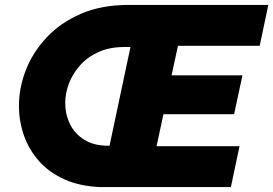

<svg xmlns="http://www.w3.org/2000/svg" viewBox="-20 -760 1110 780"><path d="M1070 -740 1035 -574H703L677 -454H965L931 -296H644L616 -166H953L918 0H389Q305 -3 242.5 -31Q180 -59 139 -105Q98 -151 77.5 -209Q57 -267 57 -330Q57 -404 85.5 -476.5Q114 -549 170 -608.5Q226 -668 309 -704Q392 -740 502 -740ZM245 -341Q245 -296 264 -256.5Q283 -217 322 -192.5Q361 -168 419 -168H425L510 -569H485Q426 -569 381 -549Q336 -529 306 -495.5Q276 -462 260.5 -422Q245 -382 245 -341Z"/></svg>

Font: Be Vietnam Pro Black
Style: Italic
Weight: 900
Italic angle: -12°
Designer: Lam Bao, Tony Le, Vietanh Nguyen
Foundry: Yellow Type Foundry
Version: Version 1.002; ttfautohint (v1.8.3)